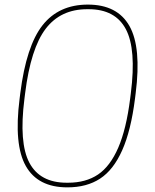

<svg xmlns="http://www.w3.org/2000/svg" viewBox="-20 -806 670 832"><path d="M269 -14.2H274.9Q352.1 -14.2 404.8 -49.8Q457.5 -85.4 492.4 -166Q527.3 -246.6 543.9 -377.9L546.9 -401.9Q571.3 -592.8 525.4 -679.4Q479.5 -766.1 363.8 -766.1H357.9Q242.7 -766.1 178 -681.4Q113.3 -596.7 88.9 -401.9L85.9 -377.9Q61.5 -187 107.4 -100.6Q153.3 -14.2 269 -14.2ZM360.8 -786.1Q488.3 -786.1 540.8 -693.6Q593.3 -601.1 567.9 -401.9L564.9 -377.9Q547.4 -239.7 509.5 -154.8Q471.7 -69.8 413.8 -32Q356 5.9 272 5.9Q144 5.9 91.8 -86.7Q39.6 -179.2 64.9 -377.9L67.9 -401.9Q93.8 -606.9 164.3 -696.5Q234.9 -786.1 360.8 -786.1Z"/></svg>

Font: Cooper Hewitt
Style: Thin Italic
Weight: 702
Designer: Village Type and Design LLC
Foundry: Cooper Hewitt Smithsonian Design Museum
Version: 1.000